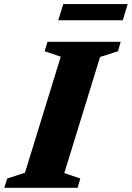

<svg xmlns="http://www.w3.org/2000/svg" viewBox="-48 -898 630 918"><path d="M242.5 -627 165.5 -653 179 -698H529L516 -653L430.5 -625.5L259.5 -70.5L336 -44.5L323 0H-27.5L-13.5 -44.5L71.5 -72.5ZM230.5 -801 254.5 -878.5H562.5L539 -801Z"/></svg>

Font: Newsreader 9pt
Style: Bold Italic
Weight: 700
Italic angle: -17°
Designer: Hugues Gentile
Foundry: Production Type
Version: Version 1.003